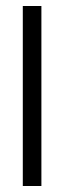

<svg xmlns="http://www.w3.org/2000/svg" viewBox="-20 -620 214 640"><path d="M56 0V-600H118V0Z"/></svg>

Font: Big Shoulders Text Light
Style: Regular
Weight: 300
Designer: Patric King
Foundry: XO Type Co
Version: Version 1.000; ttfautohint (v1.8.2)